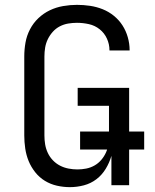

<svg xmlns="http://www.w3.org/2000/svg" viewBox="-20 -763 640 791"><path d="M268 8Q241 8 214.5 2Q188 -4 165 -18Q142 -32 125 -53.5Q108 -75 98 -99.5Q88 -124 84 -151Q80 -178 80 -205V-530Q80 -559 85 -587.5Q90 -616 103.5 -642Q117 -668 138 -688Q159 -708 185 -720.5Q211 -733 240 -738Q269 -743 297 -743Q324 -743 351 -739Q378 -735 403 -725Q428 -715 449 -698Q470 -681 484.5 -658.5Q499 -636 506.5 -609.5Q514 -583 514 -557V-555H431V-556Q431 -581 420.5 -604Q410 -627 390.5 -642.5Q371 -658 346.5 -663.5Q322 -669 297 -669Q279 -669 261 -666Q243 -663 226.5 -654.5Q210 -646 197.5 -632Q185 -618 177 -601.5Q169 -585 166 -567Q163 -549 163 -530V-205Q163 -186 166 -168Q169 -150 177 -133Q185 -116 198 -102.5Q211 -89 227.5 -80.5Q244 -72 262.5 -68.5Q281 -65 299 -65Q317 -65 335 -68.5Q353 -72 369 -81Q385 -90 397 -104Q409 -118 416.5 -134.5Q424 -151 426.5 -169Q429 -187 429 -205V-327H300V-401H512V0H439V-121Q431 -93 415.5 -67.5Q400 -42 377 -24.5Q354 -7 325.5 0.5Q297 8 268 8ZM310 -147V-221H574V-147Z"/></svg>

Font: Iosevka Aile
Style: Regular
Weight: 400
Designer: Belleve Invis
Foundry: Belleve Invis
Version: Version 28.0.1; ttfautohint (v1.8.4)